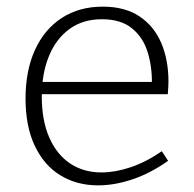

<svg xmlns="http://www.w3.org/2000/svg" viewBox="-20 -552 586 579"><path d="M276 7Q212 7 162.5 -23Q113 -53 85 -112Q57 -171 57 -255Q57 -339 85.5 -401.5Q114 -464 166.5 -498Q219 -532 290 -532Q356 -532 400 -503Q444 -474 466 -423Q488 -372 488 -306Q488 -298 487.5 -289.5Q487 -281 486 -268H90V-305H447L438 -299Q439 -351 425 -395.5Q411 -440 377.5 -467Q344 -494 287 -494Q230 -494 189.5 -464.5Q149 -435 127.5 -382.5Q106 -330 106 -261Q106 -189 128.5 -137.5Q151 -86 191.5 -59Q232 -32 286 -32Q327 -32 373.5 -47.5Q420 -63 468 -96L487 -67Q433 -29 379 -11Q325 7 276 7Z"/></svg>

Font: Bitter Thin Light
Style: Regular
Weight: 300
Version: Version 2.002